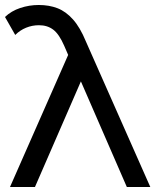

<svg xmlns="http://www.w3.org/2000/svg" viewBox="-41 -749 622 769"><path d="M114 -729Q156 -729 189.5 -716Q223 -703 251.5 -671Q280 -639 303 -583L561 0H467L283 -423L99 0H-1L232 -529L216 -566Q196 -612 172.5 -630Q149 -648 115 -648Q88 -648 63.5 -638Q39 -628 20 -609L-21 -681Q4 -705 40 -717Q76 -729 114 -729Z"/></svg>

Font: Montserrat Z Med
Style: Regular
Weight: 500
Designer: Julieta Ulanovsky
Foundry: Julieta Ulanovsky
Version: Version 8.000